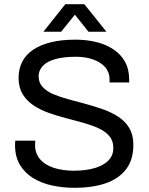

<svg xmlns="http://www.w3.org/2000/svg" viewBox="-20 -888 713 920"><path d="M338 12Q282 12 230.5 1Q179 -10 139 -34.5Q99 -59 75.5 -98Q52 -137 52 -194Q52 -199 52.5 -204Q53 -209 53 -214H149Q149 -211 148.5 -204.5Q148 -198 148 -193Q148 -153 172 -125Q196 -97 238.5 -83.5Q281 -70 335 -70Q359 -70 385.5 -73Q412 -76 436.5 -83.5Q461 -91 480.5 -103.5Q500 -116 511.5 -134.5Q523 -153 523 -180Q523 -214 503.5 -236.5Q484 -259 452 -273.5Q420 -288 379.5 -299.5Q339 -311 296 -322Q253 -333 212.5 -347.5Q172 -362 140 -383.5Q108 -405 88.5 -437Q69 -469 69 -515Q69 -558 86.5 -592Q104 -626 138.5 -649.5Q173 -673 224 -685.5Q275 -698 341 -698Q395 -698 441.5 -686.5Q488 -675 523.5 -651.5Q559 -628 579 -592Q599 -556 599 -505V-493H505V-508Q505 -542 484 -566Q463 -590 426.5 -603Q390 -616 344 -616Q284 -616 244 -604.5Q204 -593 184.5 -571.5Q165 -550 165 -523Q165 -492 184.5 -471Q204 -450 236 -436.5Q268 -423 309 -412Q350 -401 392.5 -389.5Q435 -378 475.5 -363.5Q516 -349 548.5 -327.5Q581 -306 600 -273.5Q619 -241 619 -194Q619 -121 583 -75.5Q547 -30 484 -9Q421 12 338 12ZM188 -736 293 -868H384L490 -736H404L317 -845H361L273 -736Z"/></svg>

Font: Archivo SemiBold
Style: Regular
Weight: 400
Version: Version 2.001